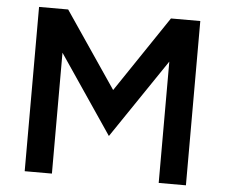

<svg xmlns="http://www.w3.org/2000/svg" viewBox="-51 -758 954 815"><g transform="rotate(5 426.5 -350.0)"><path d="M83 0V-700H207L427 -376L645 -700H770V0H654V-517L426 -180L199 -515V0Z"/></g></svg>

Font: Figtree Light SemiBold
Style: Regular
Weight: 600
Version: Version 2.002